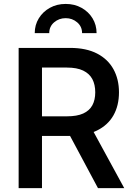

<svg xmlns="http://www.w3.org/2000/svg" viewBox="-20 -976 690 996"><path d="M76.7 0V-727.5H343.3Q427.2 -727.5 483.6 -698.2Q540 -668.9 568.6 -616.9Q597.2 -564.9 597.2 -497.1Q597.2 -428.2 568.4 -377.4Q539.6 -326.7 482.9 -298.8Q426.3 -271 341.8 -271H147V-372.6H327.6Q379.4 -372.6 411.6 -387.2Q443.8 -401.9 459 -429.7Q474.1 -457.5 474.1 -497.1Q474.1 -537.1 459 -565.7Q443.8 -594.2 411.4 -609.9Q378.9 -625.5 327.1 -625.5H197.8V0ZM488.3 0 312 -329.6H444.8L624.5 0ZM320.8 -955.6Q366.7 -955.6 402.8 -935.5Q439 -915.5 460 -881.1Q481 -846.7 481 -804.2H405.8Q405.8 -838.4 380.4 -860.1Q355 -881.8 320.8 -881.8Q286.1 -881.8 260.7 -860.1Q235.4 -838.4 235.4 -804.2H160.2Q160.2 -846.7 181.4 -881.1Q202.6 -915.5 238.8 -935.5Q274.9 -955.6 320.8 -955.6Z"/></svg>

Font: Inter Cardless
Style: Medium
Weight: 500
Designer: Rasmus Andersson
Foundry: rsms
Version: Version 4.001;git-9221beed3